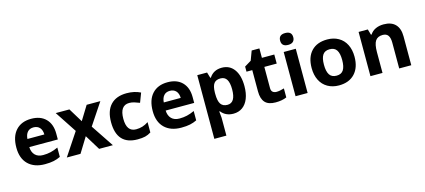

<svg xmlns="http://www.w3.org/2000/svg" viewBox="-70 -1404 5062 2289"><g transform="rotate(-15 2461.0 -260.0)"><path d="M304.2 -450.2Q256.8 -450.2 230 -420.2Q203.1 -390.1 199.2 -335H408.2Q407.2 -390.1 379.4 -420.2Q351.6 -450.2 304.2 -450.2ZM325.2 9.8Q193.4 9.8 119.1 -63Q44.9 -135.7 44.9 -269Q44.9 -406.2 113.5 -481.2Q182.1 -556.2 303.2 -556.2Q418.9 -556.2 483.4 -490.2Q547.9 -424.3 547.9 -308.1V-235.8H195.8Q198.2 -172.4 233.4 -136.7Q268.6 -101.1 332 -101.1Q381.3 -101.1 425.3 -111.3Q469.2 -121.6 517.1 -144V-28.8Q478 -9.3 433.6 0.2Q389.2 9.8 325.2 9.8Z M780.8 -278.8 605 -545.9H773.9L879.9 -372.1L986.8 -545.9H1155.8L978 -278.8L1164.1 0H994.6L879.9 -187L764.6 0H595.7Z M1468.8 9.8Q1213.9 9.8 1213.9 -270Q1213.9 -409.2 1283.2 -482.7Q1352.5 -556.2 1481.9 -556.2Q1576.7 -556.2 1651.9 -519L1607.9 -403.8Q1572.8 -418 1542.5 -427Q1512.2 -436 1481.9 -436Q1365.7 -436 1365.7 -271Q1365.7 -110.8 1481.9 -110.8Q1524.9 -110.8 1561.5 -122.3Q1598.1 -133.8 1634.8 -158.2V-30.8Q1598.6 -7.8 1561.8 1Q1524.9 9.8 1468.8 9.8Z M1987.3 -450.2Q1939.9 -450.2 1913.1 -420.2Q1886.2 -390.1 1882.3 -335H2091.3Q2090.3 -390.1 2062.5 -420.2Q2034.7 -450.2 1987.3 -450.2ZM2008.3 9.8Q1876.5 9.8 1802.2 -63Q1728 -135.7 1728 -269Q1728 -406.2 1796.6 -481.2Q1865.2 -556.2 1986.3 -556.2Q2102.1 -556.2 2166.5 -490.2Q2231 -424.3 2231 -308.1V-235.8H1878.9Q1881.3 -172.4 1916.5 -136.7Q1951.7 -101.1 2015.1 -101.1Q2064.5 -101.1 2108.4 -111.3Q2152.3 -121.6 2200.2 -144V-28.8Q2161.1 -9.3 2116.7 0.2Q2072.3 9.8 2008.3 9.8Z M2651.9 9.8Q2555.7 9.8 2501 -60.1H2493.2Q2501 8.3 2501 19V240.2H2352.1V-545.9H2473.1L2494.1 -475.1H2501Q2553.2 -556.2 2655.8 -556.2Q2752.4 -556.2 2807.1 -481.4Q2861.8 -406.7 2861.8 -273.9Q2861.8 -186.5 2836.2 -122.1Q2810.5 -57.6 2763.2 -23.9Q2715.8 9.8 2651.9 9.8ZM2607.9 -437Q2552.7 -437 2527.3 -403.1Q2502 -369.1 2501 -291V-274.9Q2501 -187 2527.1 -148.9Q2553.2 -110.8 2609.9 -110.8Q2710 -110.8 2710 -275.9Q2710 -356.4 2685.3 -396.7Q2660.6 -437 2607.9 -437Z M3214.8 -108.9Q3253.9 -108.9 3308.6 -126V-15.1Q3252.9 9.8 3171.9 9.8Q3082.5 9.8 3041.7 -35.4Q3001 -80.6 3001 -170.9V-434.1H2929.7V-497.1L3011.7 -546.9L3054.7 -662.1H3149.9V-545.9H3302.7V-434.1H3149.9V-170.9Q3149.9 -139.2 3167.7 -124Q3185.5 -108.9 3214.8 -108.9Z M3412.6 -687Q3412.6 -759.8 3493.7 -759.8Q3574.7 -759.8 3574.7 -687Q3574.7 -652.3 3554.4 -633.1Q3534.2 -613.8 3493.7 -613.8Q3412.6 -613.8 3412.6 -687ZM3567.9 0H3418.9V-545.9H3567.9Z M3842.8 -273.9Q3842.8 -192.9 3869.4 -151.4Q3896 -109.9 3956.1 -109.9Q4015.6 -109.9 4041.7 -151.1Q4067.9 -192.4 4067.9 -273.9Q4067.9 -355 4041.5 -395.5Q4015.1 -436 3955.1 -436Q3895.5 -436 3869.1 -395.8Q3842.8 -355.5 3842.8 -273.9ZM4220.2 -273.9Q4220.2 -140.6 4149.9 -65.4Q4079.6 9.8 3954.1 9.8Q3875.5 9.8 3815.4 -24.7Q3755.4 -59.1 3723.1 -123.5Q3690.9 -188 3690.9 -273.9Q3690.9 -407.7 3760.7 -481.9Q3830.6 -556.2 3957 -556.2Q4035.6 -556.2 4095.7 -522Q4155.8 -487.8 4188 -423.8Q4220.2 -359.9 4220.2 -273.9Z M4847.2 0H4698.2V-318.8Q4698.2 -377.9 4677.2 -407.5Q4656.2 -437 4610.4 -437Q4547.9 -437 4520 -395.3Q4492.2 -353.5 4492.2 -256.8V0H4343.3V-545.9H4457L4477.1 -476.1H4485.4Q4510.3 -515.6 4554 -535.9Q4597.7 -556.2 4653.3 -556.2Q4748.5 -556.2 4797.9 -504.6Q4847.2 -453.1 4847.2 -356Z"/></g></svg>

Font: CAA NEO Sans
Style: Bold
Weight: 700
Version: Version 1.10